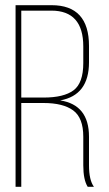

<svg xmlns="http://www.w3.org/2000/svg" viewBox="-20 -720 420 740"><path d="M40 -700H179Q323 -700 323 -543V-480Q323 -353 212 -333Q323 -316 323 -193V-83Q323 -26 342 0H318Q301 -27 301 -83V-193Q301 -266 262 -294.5Q223 -323 148 -323H62V0H40ZM62 -344H148Q226 -344 263.5 -372Q301 -400 301 -477V-541Q301 -679 178 -679H62Z"/></svg>

Font: Bebas Neue Light
Style: Regular
Weight: 300
Designer: Ryoichi Tsunekawa
Foundry: Ryoichi Tsunekawa
Version: Version 1.003;PS 001.003;hotconv 1.0.70;makeotf.lib2.5.58329